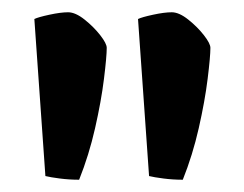

<svg xmlns="http://www.w3.org/2000/svg" viewBox="-20 -728 398 313"><path d="M109 -435Q93 -435 77.5 -437Q62 -439 54 -441L36 -697Q42 -700 60.5 -704Q79 -708 91 -708Q103 -708 118 -696Q133 -684 143.5 -670.5Q154 -657 154 -650Q154 -636 149.5 -599.5Q145 -563 135 -519Q125 -475 109 -435ZM278 -435Q262 -435 246.5 -437Q231 -439 223 -441L205 -697Q211 -700 229.5 -704Q248 -708 260 -708Q272 -708 287 -696Q302 -684 312.5 -670.5Q323 -657 323 -650Q323 -636 318.5 -599.5Q314 -563 304 -519Q294 -475 278 -435Z"/></svg>

Font: Texturina
Style: Bold
Weight: 700
Designer: Guillermo Torres Carreño
Foundry: Omnibus-Type
Version: Version 1.002; ttfautohint (v1.8.3)